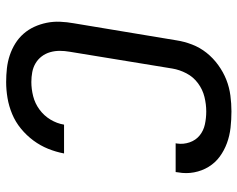

<svg xmlns="http://www.w3.org/2000/svg" viewBox="-96 -688 791 640"><g transform="rotate(90 300.0 -367.5)"><path d="M253 8Q230 8 207.5 5.5Q185 3 164 -4Q143 -11 124.5 -22.5Q106 -34 92 -50Q78 -66 69 -85.5Q60 -105 55.5 -127Q51 -149 52 -172Q53 -195 57 -217L114 -560Q118 -586 128 -612Q138 -638 155.5 -660Q173 -682 196.5 -699Q220 -716 245.5 -726Q271 -736 298 -739.5Q325 -743 351 -743Q378 -743 405 -740Q432 -737 456.5 -728Q481 -719 501.5 -704Q522 -689 535.5 -667Q549 -645 554 -618.5Q559 -592 554 -565Q554 -563 553.5 -561Q553 -559 553 -557H457Q457 -558 457.5 -559Q458 -560 458 -562Q461 -583 454 -603.5Q447 -624 431 -637Q415 -650 394 -654.5Q373 -659 351 -659Q327 -659 302.5 -653Q278 -647 257 -631.5Q236 -616 224 -593Q212 -570 208 -546L152 -204Q149 -187 149 -170.5Q149 -154 153.5 -138.5Q158 -123 167.5 -110.5Q177 -98 190.5 -90Q204 -82 220 -79Q236 -76 253 -76Q276 -76 300 -82Q324 -88 344.5 -103Q365 -118 378 -139.5Q391 -161 395 -185H491Q486 -158 475.5 -132Q465 -106 448 -83Q431 -60 408.5 -41.5Q386 -23 359.5 -12Q333 -1 306 3.5Q279 8 253 8Z"/></g></svg>

Font: Iosevka Curly MdExObl
Style: Regular
Weight: 500
Width: 7
Italic angle: -9°
Monospace: yes
Designer: Belleve Invis
Foundry: Belleve Invis
Version: Version 11.1.0; ttfautohint (v1.8.3)